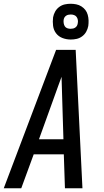

<svg xmlns="http://www.w3.org/2000/svg" viewBox="-35 -1000 555 1020"><path d="M-15 0 263 -735H367L403 0H310L304 -180H144L78 0ZM302 -260 295 -490Q294 -516 293.5 -541.5Q293 -567 292 -592Q283 -567 273.5 -541.5Q264 -516 255 -490L172 -260ZM341 -790Q318 -790 297 -798Q276 -806 263 -823Q250 -840 247 -862.5Q244 -885 247 -908Q250 -924 258 -938.5Q266 -953 279.5 -963Q293 -973 308.5 -976.5Q324 -980 340 -980Q355 -980 370 -977Q385 -974 397.5 -966Q410 -958 418.5 -947Q427 -936 431 -921.5Q435 -907 435.5 -892Q436 -877 434 -862Q431 -846 423 -831.5Q415 -817 401.5 -807Q388 -797 372.5 -793.5Q357 -790 341 -790ZM340 -847Q347 -847 353.5 -848.5Q360 -850 365.5 -854Q371 -858 374 -863.5Q377 -869 378 -876Q380 -885 378.5 -894Q377 -903 372 -910Q367 -917 358.5 -920Q350 -923 341 -923Q334 -923 327.5 -921.5Q321 -920 315.5 -916Q310 -912 307 -906.5Q304 -901 303 -894Q302 -885 303.5 -876Q305 -867 309.5 -860Q314 -853 322.5 -850Q331 -847 340 -847Z"/></svg>

Font: Iosevka Medium Oblique
Style: Regular
Weight: 500
Italic angle: -9°
Monospace: yes
Designer: Belleve Invis
Foundry: Belleve Invis
Version: Version 32.5.0; ttfautohint (v1.8.4)